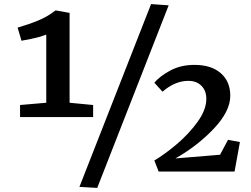

<svg xmlns="http://www.w3.org/2000/svg" viewBox="-20 -830 1228 938"><path d="M206 -661Q172 -648 131.5 -640Q91 -632 85 -631L66 -695Q121 -711 167 -730Q213 -749 251 -779H253L320 -767V-328L435 -317V-258H78V-317L206 -328ZM804 -804 455 88 368 83 718 -810ZM988 -347Q988 -387 964 -411Q940 -435 900 -435Q835 -435 774 -382L734 -426Q761 -458 812 -485.5Q863 -513 930 -513Q1012 -513 1058.5 -472.5Q1105 -432 1105 -362Q1105 -287 1025.5 -202.5Q946 -118 837 -56L1055 -74L1094 -147L1152 -136L1126 8H755L734 -46Q785 -76 844 -126Q903 -176 945.5 -235Q988 -294 988 -347Z"/></svg>

Font: Koeln Type Serif
Style: Bold
Weight: 700
Designer: Eben Sorkin
Foundry: Eben Sorkin
Version: Version 2.002